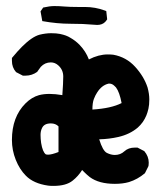

<svg xmlns="http://www.w3.org/2000/svg" viewBox="-20 -609 540 636"><path d="M19.5 -145.5Q19.5 -221.7 64.5 -266.6Q85 -287.1 109.4 -293.9Q125 -297.9 144 -297.9Q163.1 -297.9 186.5 -293.9Q189.5 -335 189.5 -355.5Q189.5 -377.9 172.9 -392.6Q162.1 -402.3 148.4 -402.3Q128.9 -402.3 115.2 -387.7L104.5 -373L103.5 -371.1Q85.9 -358.4 64.5 -358.4Q61.5 -358.4 55.7 -358.4L33.2 -370.1Q19.5 -385.7 19.5 -407.2Q19.5 -410.2 19.5 -417Q38.1 -439.5 52.7 -454.1Q85.9 -487.3 111.3 -494.1Q131.8 -499 149.4 -499Q167 -499 178.7 -496.6Q190.4 -494.1 198.2 -491.2Q206.1 -488.3 213.9 -483.4Q229.5 -474.6 243.2 -460.9Q264.6 -438.5 274.4 -412.1Q306.6 -428.7 336.9 -428.7Q346.7 -428.7 355.5 -427.7Q398.4 -419.9 427.7 -387.7Q457 -355.5 468.8 -319.3Q474.6 -297.9 474.6 -279.8Q474.6 -261.7 471.7 -249Q468.8 -236.3 464.8 -226.6Q455.1 -203.1 436.5 -186.5Q410.2 -164.1 372.1 -155.3Q341.8 -148.4 308.6 -147.5Q320.3 -109.4 334 -102.5Q347.7 -95.7 360.4 -95.7Q378.9 -95.7 392.1 -107.9Q405.3 -120.1 426.8 -120.1Q429.7 -120.1 435.5 -120.1L458 -108.4Q472.7 -90.8 472.7 -70.3Q472.7 -59.6 470.7 -56.6L460 -35.2Q435.5 -14.6 407.2 -5.9Q386.7 0 360.4 0Q307.6 0 277.3 -22.5Q267.6 -30.3 259.8 -38.1L252 -45.9Q239.3 -25.4 220.7 -10.7Q199.2 6.8 157.2 6.8Q146.5 6.8 139.6 5.9Q90.8 -1 65.4 -27.3Q44.9 -47.9 32.2 -79.6Q19.5 -111.3 19.5 -145.5ZM139.6 -96.7Q151.4 -96.7 173.8 -105.5V-190.4Q164.1 -200.2 148.4 -200.2Q126 -200.2 119.1 -184.6Q114.3 -174.8 114.3 -162.1Q114.3 -149.4 116.2 -135.7Q121.1 -105.5 131.8 -97.7Q134.8 -96.7 139.6 -96.7ZM342.8 -332Q341.8 -332 339.8 -332Q317.4 -327.1 301.8 -302.7Q295.9 -293.9 291 -281.2Q286.1 -268.6 286.1 -246.1Q286.1 -246.1 286.1 -246.1Q348.6 -250 382.8 -267.6Q376 -303.7 364.3 -319.3L359.4 -324.2Q351.6 -332 342.8 -332ZM237.3 -585.9H260.7Q295.9 -585.9 327.1 -574.2L332 -572.3L335 -544.9Q331.1 -539.1 328.1 -536.1Q318.4 -526.4 301.8 -526.4Q299.8 -526.4 288.1 -527.3Q256.8 -530.3 212.9 -530.3Q168.9 -530.3 120.1 -539.1L114.3 -571.3L123 -584Q144.5 -588.9 160.2 -588.9Q175.8 -588.9 193.4 -587.4Q210.9 -585.9 237.3 -585.9Z"/></svg>

Font: JasonHandwriting2
Style: SemiBold
Weight: 600
Version: Version 1.04.7